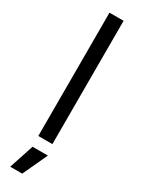

<svg xmlns="http://www.w3.org/2000/svg" viewBox="-238 -722 695 944"><g transform="rotate(30 110.0 -250.0)"><path d="M70 0V-700H150V0ZM26 200 72 60H159L94 200Z"/></g></svg>

Font: Figtree Light
Style: Regular
Weight: 400
Version: Version 2.002